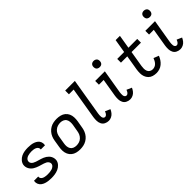

<svg xmlns="http://www.w3.org/2000/svg" viewBox="147 -1735 2729 2729"><g transform="rotate(-45 1512.0 -370.0)"><path d="M242 8Q275 8 309.5 3Q344 -2 377.5 -16.5Q411 -31 436.5 -59Q462 -87 468 -121Q471 -143 467 -163.5Q463 -184 453.5 -201.5Q444 -219 430 -233Q416 -247 399.5 -258Q383 -269 364 -277Q345 -285 325.5 -291Q306 -297 286.5 -302.5Q267 -308 247.5 -314.5Q228 -321 210.5 -331Q193 -341 182 -358.5Q171 -376 175 -398Q178 -417 194.5 -431.5Q211 -446 230.5 -452Q250 -458 269.5 -460.5Q289 -463 308 -463Q328 -463 347 -460Q366 -457 383 -449.5Q400 -442 411.5 -426.5Q423 -411 420 -391Q419 -390 419 -388H504Q505 -392 505 -395Q510 -424 500 -451Q490 -478 468.5 -495Q447 -512 421 -521.5Q395 -531 366 -534.5Q337 -538 308 -538Q275 -538 241.5 -533Q208 -528 176 -513Q144 -498 120 -470Q96 -442 90 -409Q87 -388 91 -367.5Q95 -347 104.5 -329.5Q114 -312 128 -297.5Q142 -283 158.5 -272.5Q175 -262 193.5 -254Q212 -246 231.5 -239.5Q251 -233 271 -227.5Q291 -222 310.5 -215.5Q330 -209 347.5 -199.5Q365 -190 376 -172Q387 -154 384 -133Q380 -113 362 -98.5Q344 -84 323.5 -78Q303 -72 282.5 -70Q262 -68 242 -68Q225 -68 209 -69.5Q193 -71 177.5 -75Q162 -79 148.5 -87Q135 -95 127 -109Q119 -123 122 -139V-142H37Q36 -139 36 -135Q31 -105 42.5 -78Q54 -51 76 -34Q98 -17 125.5 -8Q153 1 182.5 4.5Q212 8 242 8Z M817 8Q850 8 883 1.5Q916 -5 947 -23Q978 -41 1001 -68Q1024 -95 1037 -127Q1050 -159 1055 -191L1074 -301Q1080 -338 1078.5 -375Q1077 -412 1062.5 -444Q1048 -476 1021 -498Q994 -520 958.5 -529Q923 -538 886 -538Q854 -538 820.5 -531.5Q787 -525 756.5 -507.5Q726 -490 702.5 -462.5Q679 -435 666 -403.5Q653 -372 648 -339L630 -229Q623 -192 625 -155Q627 -118 641.5 -86Q656 -54 683 -32Q710 -10 745 -1Q780 8 817 8ZM819 -68Q791 -68 766 -78Q741 -88 727 -111Q713 -134 711 -161.5Q709 -189 714 -217L732 -327Q736 -354 747.5 -380Q759 -406 781 -426Q803 -446 830.5 -454.5Q858 -463 885 -463Q912 -463 937.5 -452.5Q963 -442 976.5 -419.5Q990 -397 992 -369.5Q994 -342 990 -314L971 -204Q967 -177 955.5 -151Q944 -125 922 -104.5Q900 -84 873 -76Q846 -68 819 -68Z M1393 8Q1421 8 1448.5 -5.5Q1476 -19 1494.5 -42.5Q1513 -66 1525 -93L1449 -127Q1444 -114 1437 -101Q1430 -88 1418.5 -78Q1407 -68 1393 -68Q1377 -68 1367 -80Q1357 -92 1355 -107.5Q1353 -123 1354 -139Q1355 -155 1357 -171L1451 -735H1257V-660H1352L1273 -183Q1268 -149 1269 -115Q1270 -81 1284.5 -51.5Q1299 -22 1329 -7Q1359 8 1393 8Z M1825 8Q1853 8 1880.5 -5.5Q1908 -19 1926.5 -42.5Q1945 -66 1957 -93L1881 -127Q1876 -114 1869 -101Q1862 -88 1850.5 -78Q1839 -68 1825 -68Q1809 -68 1799 -80Q1789 -92 1787 -107.5Q1785 -123 1786 -139Q1787 -155 1789 -171L1849 -530H1655V-455H1750L1705 -183Q1700 -149 1701 -115Q1702 -81 1716.5 -51.5Q1731 -22 1761 -7Q1791 8 1825 8ZM1840 -623Q1854 -623 1867.5 -627.5Q1881 -632 1890 -644Q1899 -656 1901 -670Q1905 -690 1899.5 -709Q1894 -728 1877 -738Q1860 -748 1840 -748Q1826 -748 1812.5 -743Q1799 -738 1790 -726Q1781 -714 1779 -700Q1776 -680 1781.5 -661Q1787 -642 1803.5 -632.5Q1820 -623 1840 -623Z M2352 8Q2384 8 2415.5 -2Q2447 -12 2473.5 -34Q2500 -56 2518.5 -84Q2537 -112 2549 -143L2471 -174Q2464 -154 2453.5 -135Q2443 -116 2428 -100Q2413 -84 2393 -76Q2373 -68 2352 -68Q2327 -68 2306 -80.5Q2285 -93 2276 -116Q2267 -139 2267 -164.5Q2267 -190 2271 -215L2311 -455H2500V-530H2323L2357 -735H2271L2237 -530H2098V-455H2225L2187 -227Q2182 -192 2182 -157Q2182 -122 2193.5 -90.5Q2205 -59 2228 -35.5Q2251 -12 2284 -2Q2317 8 2352 8Z M2833 8Q2861 8 2888.5 -5.5Q2916 -19 2934.5 -42.5Q2953 -66 2965 -93L2889 -127Q2884 -114 2877 -101Q2870 -88 2858.5 -78Q2847 -68 2833 -68Q2817 -68 2807 -80Q2797 -92 2795 -107.5Q2793 -123 2794 -139Q2795 -155 2797 -171L2857 -530H2663V-455H2758L2713 -183Q2708 -149 2709 -115Q2710 -81 2724.5 -51.5Q2739 -22 2769 -7Q2799 8 2833 8ZM2848 -623Q2862 -623 2875.5 -627.5Q2889 -632 2898 -644Q2907 -656 2909 -670Q2913 -690 2907.5 -709Q2902 -728 2885 -738Q2868 -748 2848 -748Q2834 -748 2820.5 -743Q2807 -738 2798 -726Q2789 -714 2787 -700Q2784 -680 2789.5 -661Q2795 -642 2811.5 -632.5Q2828 -623 2848 -623Z"/></g></svg>

Font: Iosevka Sparkle
Style: Italic
Weight: 400
Italic angle: -9°
Designer: Belleve Invis
Foundry: Belleve Invis
Version: Version 4.5.0; ttfautohint (v1.8.3)